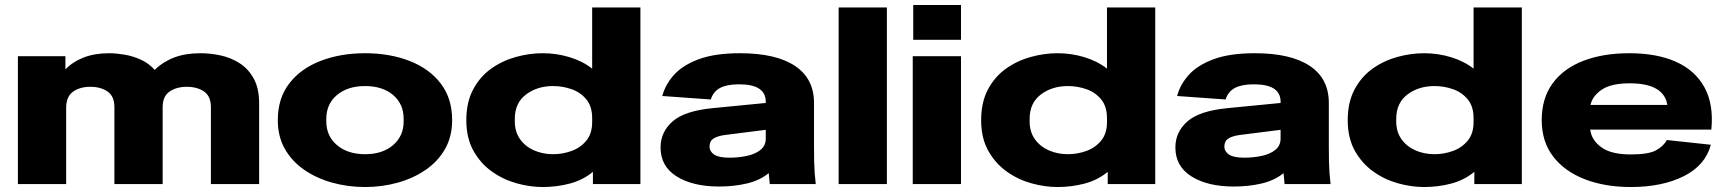

<svg xmlns="http://www.w3.org/2000/svg" viewBox="-20 -740 6933 772"><path d="M52 0V-514H243V-461Q273 -492 317 -509Q361 -526 419 -526Q446 -526 479.5 -520.5Q513 -515 545.5 -500.5Q578 -486 602 -459Q636 -492 681 -509Q726 -526 786 -526Q826 -526 867.5 -517Q909 -508 944 -485.5Q979 -463 1000.5 -423.5Q1022 -384 1022 -324V0H828V-309Q828 -353 800.5 -372Q773 -391 731 -391Q690 -391 662 -372Q634 -353 634 -309V0H440V-309Q440 -353 412.5 -372Q385 -391 343 -391Q302 -391 274.5 -372Q247 -353 246 -309V0Z M1448 12Q1379 12 1316 -5.5Q1253 -23 1203.5 -57Q1154 -91 1125.5 -141Q1097 -191 1097 -257Q1097 -345 1143.5 -405Q1190 -465 1270 -495.5Q1350 -526 1448 -526Q1546 -526 1625.5 -495.5Q1705 -465 1751.5 -405Q1798 -345 1798 -257Q1798 -191 1769.5 -141Q1741 -91 1691.5 -57Q1642 -23 1579 -5.5Q1516 12 1448 12ZM1448 -120Q1518 -120 1560.5 -156.5Q1603 -193 1603 -252V-262Q1603 -322 1560.5 -358Q1518 -394 1448 -394Q1378 -394 1335 -358Q1292 -322 1292 -262V-252Q1292 -193 1335 -156.5Q1378 -120 1448 -120Z M2162 12Q2111 12 2057 -3Q2003 -18 1957.5 -50.5Q1912 -83 1883.5 -134Q1855 -185 1855 -257Q1855 -329 1882.5 -380.5Q1910 -432 1955 -464Q2000 -496 2054.5 -511Q2109 -526 2162 -526Q2218 -526 2270.5 -510Q2323 -494 2361 -464V-710H2555V0H2364V-49Q2324 -16 2271.5 -2Q2219 12 2162 12ZM2050 -252Q2050 -210 2071 -180.5Q2092 -151 2127 -135.5Q2162 -120 2204 -120Q2242 -120 2278 -133Q2314 -146 2337.5 -174.5Q2361 -203 2361 -249V-265Q2361 -312 2337.5 -340.5Q2314 -369 2278 -381.5Q2242 -394 2204 -394Q2140 -394 2095 -360Q2050 -326 2050 -262Z M2871 10Q2766 10 2701 -30.5Q2636 -71 2636 -147Q2636 -209 2684 -251.5Q2732 -294 2844 -305L3059 -326V-331Q3059 -401 2952 -401Q2903 -401 2875.5 -386.5Q2848 -372 2838 -340L2643 -354Q2655 -400 2690 -439Q2725 -478 2790 -502Q2855 -526 2955 -526Q3100 -526 3176.5 -475Q3253 -424 3253 -326V-155Q3253 -118 3253.5 -93Q3254 -68 3255.5 -46.5Q3257 -25 3260 0H3075L3071 -44Q3036 -15 2984 -2.5Q2932 10 2871 10ZM2833 -151Q2833 -131 2851.5 -118.5Q2870 -106 2913 -106Q2949 -106 2982.5 -113Q3016 -120 3037.5 -137Q3059 -154 3059 -183V-218L2893 -197Q2865 -193 2849 -183Q2833 -173 2833 -151Z M3352 0V-710H3546V0Z M3652 -580V-720H3844V-580ZM3650 0V-514H3844V0Z M4232 12Q4181 12 4127 -3Q4073 -18 4027.5 -50.5Q3982 -83 3953.5 -134Q3925 -185 3925 -257Q3925 -329 3952.5 -380.5Q3980 -432 4025 -464Q4070 -496 4124.5 -511Q4179 -526 4232 -526Q4288 -526 4340.5 -510Q4393 -494 4431 -464V-710H4625V0H4434V-49Q4394 -16 4341.5 -2Q4289 12 4232 12ZM4120 -252Q4120 -210 4141 -180.5Q4162 -151 4197 -135.5Q4232 -120 4274 -120Q4312 -120 4348 -133Q4384 -146 4407.5 -174.5Q4431 -203 4431 -249V-265Q4431 -312 4407.5 -340.5Q4384 -369 4348 -381.5Q4312 -394 4274 -394Q4210 -394 4165 -360Q4120 -326 4120 -262Z M4941 10Q4836 10 4771 -30.5Q4706 -71 4706 -147Q4706 -209 4754 -251.5Q4802 -294 4914 -305L5129 -326V-331Q5129 -401 5022 -401Q4973 -401 4945.5 -386.5Q4918 -372 4908 -340L4713 -354Q4725 -400 4760 -439Q4795 -478 4860 -502Q4925 -526 5025 -526Q5170 -526 5246.5 -475Q5323 -424 5323 -326V-155Q5323 -118 5323.5 -93Q5324 -68 5325.5 -46.5Q5327 -25 5330 0H5145L5141 -44Q5106 -15 5054 -2.5Q5002 10 4941 10ZM4903 -151Q4903 -131 4921.5 -118.5Q4940 -106 4983 -106Q5019 -106 5052.5 -113Q5086 -120 5107.5 -137Q5129 -154 5129 -183V-218L4963 -197Q4935 -193 4919 -183Q4903 -173 4903 -151Z M5706 12Q5655 12 5601 -3Q5547 -18 5501.5 -50.5Q5456 -83 5427.5 -134Q5399 -185 5399 -257Q5399 -329 5426.5 -380.5Q5454 -432 5499 -464Q5544 -496 5598.5 -511Q5653 -526 5706 -526Q5762 -526 5814.5 -510Q5867 -494 5905 -464V-710H6099V0H5908V-49Q5868 -16 5815.5 -2Q5763 12 5706 12ZM5594 -252Q5594 -210 5615 -180.5Q5636 -151 5671 -135.5Q5706 -120 5748 -120Q5786 -120 5822 -133Q5858 -146 5881.5 -174.5Q5905 -203 5905 -249V-265Q5905 -312 5881.5 -340.5Q5858 -369 5822 -381.5Q5786 -394 5748 -394Q5684 -394 5639 -360Q5594 -326 5594 -262Z M6537 12Q6434 12 6353 -19Q6272 -50 6225.5 -110Q6179 -170 6179 -257Q6179 -345 6223 -405Q6267 -465 6346.5 -495.5Q6426 -526 6531 -526Q6642 -526 6719 -491.5Q6796 -457 6833.5 -388.5Q6871 -320 6861 -219H6374Q6379 -177 6418.5 -148Q6458 -119 6537 -119Q6607 -119 6637.5 -135Q6668 -151 6682 -177L6859 -158Q6837 -75 6750 -31.5Q6663 12 6537 12ZM6533 -405Q6458 -405 6420.5 -379.5Q6383 -354 6375 -318H6684Q6678 -360 6640.5 -382.5Q6603 -405 6533 -405Z"/></svg>

Font: Special Gothic Extended Bold
Style: Regular
Weight: 700
Width: 7
Designer: Alistair McCready
Foundry: Monolith
Version: Version 1.000; ttfautohint (v1.8.4.7-5d5b)